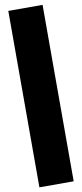

<svg xmlns="http://www.w3.org/2000/svg" viewBox="-110 -1014 470 1099"><g transform="rotate(-10 124.5 -464.5)"><path d="M224.1 -976.6V48.8H24.9V-976.6Z"/></g></svg>

Font: Wilelessous
Style: Regular
Weight: 400
Designer: Kristopher Martin
Foundry: Kristopher Martin
Version: Version 1.0; ttfautohint (v1.8.4.7-5d5b)